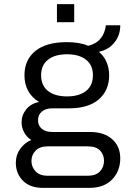

<svg xmlns="http://www.w3.org/2000/svg" viewBox="-20 -726 640 934"><path d="M189 188Q126 188 91.5 153Q57 118 57 66Q57 28 78 -1.5Q99 -31 132 -45Q110 -59 97.5 -82Q85 -105 85 -131Q85 -166 107.5 -194Q130 -222 170 -230Q135 -251 117 -284Q99 -317 99 -360Q99 -435 152 -478Q205 -521 305 -521Q369 -521 409 -503Q449 -513 470 -539.5Q491 -566 495 -603H565Q565 -554 536.5 -519Q508 -484 464 -475L463 -472Q486 -453 498.5 -423.5Q511 -394 511 -360Q511 -286 460.5 -242.5Q410 -199 315 -199H233Q203 -199 184 -183.5Q165 -168 165 -141Q165 -115 183.5 -99.5Q202 -84 233 -84H418Q486 -84 525.5 -49Q565 -14 565 44Q565 106 525.5 147Q486 188 414 188ZM212 129H407Q446 129 466 108Q486 87 486 56Q486 27 467 6.5Q448 -14 407 -14H212Q173 -14 153 7Q133 28 133 57Q133 86 153 107.5Q173 129 212 129ZM306 -257Q365 -257 398.5 -283.5Q432 -310 432 -360Q432 -409 398.5 -435.5Q365 -462 306 -462Q247 -462 213.5 -435.5Q180 -409 180 -360Q180 -310 213.5 -283.5Q247 -257 306 -257ZM257 -618V-706H341V-618Z"/></svg>

Font: Chivo Mono Medium Light
Style: Regular
Weight: 300
Monospace: yes
Version: Version 1.008